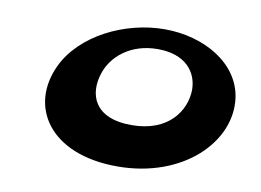

<svg xmlns="http://www.w3.org/2000/svg" viewBox="-68 -686 1095 805"><g transform="rotate(10 479.5 -283.5)"><path d="M155 -353C68.9 -169 186.4 17 475.4 17C755.4 17 939.9 -169 914 -353C893.7 -495 742.4 -584 572.4 -584C404.4 -584 221.7 -495 155 -353ZM341 -353C364.8 -430 442.1 -497 558.1 -497C676.1 -497 728.8 -430 729 -353C727.6 -265 662.1 -164 504.1 -164C342.1 -164 312.6 -265 341 -353Z"/></g></svg>

Font: Hussar Milosc
Style: Obl
Weight: 700
Foundry: Cannot Into Space Fonts
Version: Version 1.02